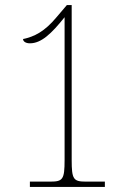

<svg xmlns="http://www.w3.org/2000/svg" viewBox="-20 -738 505 758"><path d="M98 0H394V-21H319C270 -21 263 -30 263 -106V-718H244L204 -671C156 -613 115 -593 71 -584C71 -574 82 -567 98 -567C143 -567 183 -605 235 -670V-106C235 -30 228 -21 179 -21H98Z"/></svg>

Font: Noto Serif Bengali Condensed Thin
Style: Regular
Weight: 100
Width: 3
Designer: Juan Bruce, Universal Thirst, Indian Type Foundry and the Monotype Design Team.
Foundry: Monotype Imaging Inc.
Version: Version 2.003